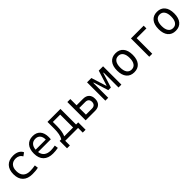

<svg xmlns="http://www.w3.org/2000/svg" viewBox="425 -2116 3837 3837"><g transform="rotate(-45 2344.0 -197.5)"><path d="M342.8 9.8Q211.4 9.8 140.9 -59.6Q70.3 -128.9 70.3 -259.8Q70.3 -386.7 137.5 -457Q204.6 -527.3 329.1 -527.3Q403.3 -527.3 456.3 -499.3Q509.3 -471.2 531.7 -419.9L465.3 -371.1Q441.9 -411.6 405.3 -431.2Q368.7 -450.7 325.2 -450.7Q244.6 -450.7 200.2 -402.1Q155.8 -353.5 155.8 -264.6Q155.8 -168 206.1 -117.4Q256.3 -66.9 351.1 -66.9Q388.7 -66.9 425.8 -70.8Q462.9 -74.7 498.5 -81.1L508.3 -5.9Q468.3 3.4 425.8 6.6Q383.3 9.8 342.8 9.8Z M923.8 9.8Q793.5 9.8 722.4 -60.5Q651.4 -130.9 651.4 -261.7Q651.4 -387.7 711.4 -457.5Q771.5 -527.3 880.9 -527.3Q983.9 -527.3 1040.3 -464.4Q1096.7 -401.4 1096.7 -283.2Q1096.7 -250.5 1093.8 -224.6H733.4Q744.1 -147.5 796.4 -106.7Q848.6 -65.9 935.5 -65.9Q996.1 -65.9 1060.5 -79.6L1071.3 -3.9Q1031.2 3.9 993.7 6.8Q956.1 9.8 923.8 9.8ZM731.9 -292H1018.6Q1018.6 -368.7 982.4 -410.2Q946.3 -451.7 881.8 -451.7Q815.9 -451.7 776.9 -410.2Q737.8 -368.7 731.9 -292Z M1195.3 131.8V-76.7H1241.2Q1268.1 -121.1 1280 -183.6Q1292 -246.1 1292 -329.1V-517.6H1658.7V-76.7H1719.7V131.8H1639.2V0H1275.9V131.8ZM1574.7 -76.7V-440.9H1367.2V-332.5Q1367.2 -252 1357.4 -188.5Q1347.7 -125 1324.7 -76.7Z M1853.5 0V-517.6H1938V-341.3H2121.1Q2203.1 -341.3 2248 -296.9Q2293 -252.4 2293 -170.9Q2293 -89.4 2248 -44.7Q2203.1 0 2121.1 0ZM1938 -76.7H2108.9Q2155.3 -76.7 2180.4 -101.3Q2205.6 -126 2205.6 -170.9Q2205.6 -215.8 2180.4 -240.5Q2155.3 -265.1 2108.9 -265.1H1938Z M2410.2 0V-517.6H2532.2L2633.3 -196.8H2640.1L2741.2 -517.6H2863.3V0H2782.2V-420.9H2772.5L2673.8 -107.4H2599.6L2501 -420.9H2491.2V0Z M3222.7 9.8Q3116.7 9.8 3058.3 -60.5Q3000 -130.9 3000 -258.8Q3000 -387.2 3058.3 -457.3Q3116.7 -527.3 3222.7 -527.3Q3328.6 -527.3 3387 -457.3Q3445.3 -387.2 3445.3 -258.8Q3445.3 -130.9 3387 -60.5Q3328.6 9.8 3222.7 9.8ZM3222.7 -66.9Q3287.6 -66.9 3322.8 -116.9Q3357.9 -167 3357.9 -258.8Q3357.9 -350.6 3322.8 -400.6Q3287.6 -450.7 3222.7 -450.7Q3157.7 -450.7 3122.6 -400.6Q3087.4 -350.6 3087.4 -258.8Q3087.4 -167 3122.6 -116.9Q3157.7 -66.9 3222.7 -66.9Z M3650.9 0V-517.6H4011.2V-440.9H3735.4V0Z M4394.5 9.8Q4288.6 9.8 4230.2 -60.5Q4171.9 -130.9 4171.9 -258.8Q4171.9 -387.2 4230.2 -457.3Q4288.6 -527.3 4394.5 -527.3Q4500.5 -527.3 4558.8 -457.3Q4617.2 -387.2 4617.2 -258.8Q4617.2 -130.9 4558.8 -60.5Q4500.5 9.8 4394.5 9.8ZM4394.5 -66.9Q4459.5 -66.9 4494.6 -116.9Q4529.8 -167 4529.8 -258.8Q4529.8 -350.6 4494.6 -400.6Q4459.5 -450.7 4394.5 -450.7Q4329.6 -450.7 4294.4 -400.6Q4259.3 -350.6 4259.3 -258.8Q4259.3 -167 4294.4 -116.9Q4329.6 -66.9 4394.5 -66.9Z"/></g></svg>

Font: Cascadia Mono SemiLight
Style: Regular
Weight: 350
Monospace: yes
Designer: Aaron Bell
Foundry: Saja Typeworks
Version: Version 2404.023; ttfautohint (v1.8.4)